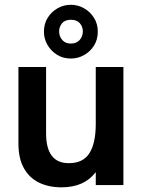

<svg xmlns="http://www.w3.org/2000/svg" viewBox="-20 -773 600 802"><path d="M237 9.5Q183.5 9.5 143 -10.2Q102.5 -30 79.8 -70.5Q57 -111 57 -173.5V-493H172.5V-216Q172.5 -90.5 268.5 -91.5Q327 -91.5 353.5 -133.2Q380 -175 380 -255V-493H495.5V0H380V-54Q332 9.5 237 9.5ZM276 -528.5Q243 -528.5 217.8 -544.5Q192.5 -560.5 178 -586Q163.5 -611.5 163.5 -640.5Q163.5 -674 179.5 -699.2Q195.5 -724.5 221 -738.8Q246.5 -753 276 -753Q305 -753 330.5 -738.8Q356 -724.5 372.2 -699.2Q388.5 -674 388.5 -640.5Q388.5 -607.5 372.5 -582.2Q356.5 -557 331 -542.8Q305.5 -528.5 276 -528.5ZM276 -591Q299.5 -591 312.8 -606Q326 -621 326 -642Q326 -661.5 313.5 -676Q301 -690.5 276 -690.5Q251.5 -690.5 239.2 -675.8Q227 -661 227 -642Q227 -621 240 -606Q253 -591 276 -591Z"/></svg>

Font: Acari Sans Neue
Style: Bold
Weight: 700
Designer: Alfredo Marco Pradil (font), Cristiano Sobral (main changes)
Foundry: Hanken Design Co. (font), Cristiano Sobral (main changes)
Version: Version 2.459;March 19, 2022;FontCreator 14.0.0.2808 64-bit;